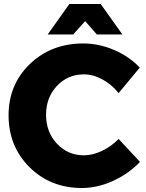

<svg xmlns="http://www.w3.org/2000/svg" viewBox="-20 -930 732 963"><path d="M407 -824 347 -757H219L328 -910H485L594 -757H466ZM575 -233 682 -118Q625 -58 546.5 -22.5Q468 13 391 13Q233 13 128 -91.5Q23 -196 23 -352Q23 -506 130 -609Q237 -712 398 -712Q476 -712 552 -679.5Q628 -647 681 -591L575 -463Q541 -506 494 -531.5Q447 -557 401 -557Q320 -557 265.5 -499Q211 -441 211 -354Q211 -268 265.5 -209.5Q320 -151 401 -151Q444 -151 491 -173Q538 -195 575 -233Z"/></svg>

Font: Montserrat arm
Style: Bold
Weight: 700
Designer: Julieta Ulanovsky
Foundry: Julieta Ulanovsky
Version: Version 6.000;PS 006.000;hotconv 1.0.88;makeotf.lib2.5.64775